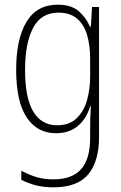

<svg xmlns="http://www.w3.org/2000/svg" viewBox="-20 -559 518 820"><path d="M227 -539Q284 -539 316 -511.5Q348 -484 364 -445H368L373 -529H403V27Q403 130 357 185.5Q311 241 208 241Q167 241 133.5 232.5Q100 224 71 209V170Q102 187 135 197Q168 207 208 207Q288 207 326.5 163.5Q365 120 365 30V-10Q365 -33 365.5 -55Q366 -77 368 -105H365Q350 -53 313 -21.5Q276 10 219 10Q139 10 94 -57.5Q49 -125 49 -261Q49 -392 93 -465.5Q137 -539 227 -539ZM230 -505Q155 -505 121 -439Q87 -373 87 -261Q87 -141 122 -82.5Q157 -24 224 -24Q277 -24 308 -54.5Q339 -85 352 -132.5Q365 -180 365 -232V-308Q365 -365 352 -409.5Q339 -454 309 -479.5Q279 -505 230 -505Z"/></svg>

Font: Noto Sans Telugu Condensed ExtraLight
Style: Regular
Weight: 200
Width: 3
Designer: Jelle Bosma - Monotype Design Team
Foundry: Monotype Imaging Inc.
Version: Version 2.005; ttfautohint (v1.8.4.7-5d5b)